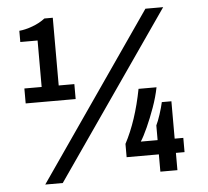

<svg xmlns="http://www.w3.org/2000/svg" viewBox="-51 -752 886 819"><g transform="rotate(-5 392.0 -343.0)"><path d="M110 12 601 -698H677L185 12ZM57 -340V-404H131V-603H57V-651Q82 -653 113.5 -664.5Q145 -676 168 -694H204V-404H271V-340ZM604 0V-74H466V-131Q516 -225 542 -360H619Q611 -319 595 -274.5Q579 -230 562 -192.5Q545 -155 532 -135H604V-198Q612 -214 621.5 -243Q631 -272 636 -295H677V-135H714V-74H677V0Z"/></g></svg>

Font: Archivo SemiCondensed SemiBold
Style: Regular
Weight: 600
Width: 4
Designer: Hector Gatti
Foundry: Omnibus-Type
Version: Version 2.001; ttfautohint (v1.8.3)